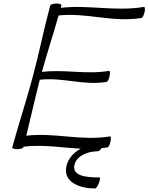

<svg xmlns="http://www.w3.org/2000/svg" viewBox="-20 -830 836 1081"><path d="M263 -800C227 -667 201 -533 165 -400C130 -267 85 -133 49 0C47 5 59 10 76 10C93 10 109 5 111 0L112 -4C224 -18 327 2 435 7C396 28 365 61 355 101C332 189 417 231 516 231C521 231 531 217 537 200C544 183 545 169 540 169C467 169 386 162 399 99C410 49 471 22 528 22C537 22 547 14 552 4C563 3 574 1 586 0C591 -1 599 -16 602 -33C606 -50 604 -63 599 -62C435 -35 290 -85 128 -66C154 -171 177 -276 204 -381C335 -396 448 -347 581 -369C586 -370 594 -385 597 -402C601 -419 599 -432 594 -431C464 -409 344 -441 216 -425C245 -531 280 -637 310 -743C471 -760 613 -702 777 -729C783 -730 790 -745 794 -762C798 -779 796 -792 790 -791C629 -764 481 -804 322 -786C323 -791 324 -795 326 -800C328 -805 315 -810 298 -810C281 -810 265 -805 263 -800Z"/></svg>

Font: Nupuram ExtraLight Oblique
Style: Regular
Weight: 200
Designer: Santhosh Thottingal (santhosh.thottingal@gmail.com)
Foundry: SMC
Version: Version 1.000